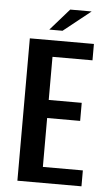

<svg xmlns="http://www.w3.org/2000/svg" viewBox="-53 -759 442 794"><g transform="rotate(5 168.5 -362.0)"><path d="M50 0V-591H316V-523H150V-344H287V-269H150V-66H316V0ZM127 -634 206 -724H295L182 -634Z"/></g></svg>

Font: Alumni Sans Thin SemiBold
Style: Regular
Weight: 600
Version: Version 1.018